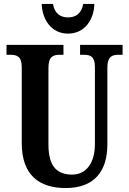

<svg xmlns="http://www.w3.org/2000/svg" viewBox="-20 -941 653 971"><path d="M324 -771C411 -771 456 -846 457 -921H401C392 -873 364 -853 324 -853C285 -853 256 -873 248 -921H191C193 -846 237 -771 324 -771ZM312 10C459 10 523 -77 523 -211V-598C523 -656 547 -664 581 -664H600V-714H385V-664H403C437 -664 460 -656 460 -602V-213C460 -114 414 -58 345 -58C271 -58 225 -96 225 -210V-598C225 -656 250 -664 283 -664H301V-714H13V-664H32C65 -664 90 -656 90 -602V-217C90 -54 180 10 312 10Z"/></svg>

Font: Noto Serif Georgian ExtraCondensed Bold
Style: Regular
Weight: 700
Width: 2
Designer: Monotype Design Team, Akaki Razmadze
Foundry: Google LLC
Version: Version 2.003